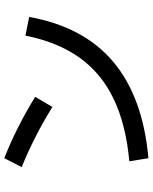

<svg xmlns="http://www.w3.org/2000/svg" viewBox="72 -806 719 904"><g transform="rotate(-90 432.0 -353.5)"><path d="M716.8 -593.8 804.7 -576.2Q758.8 -319.3 593 -179.9Q427.2 -40.5 139.6 -14.6L125 -104.5Q298.3 -120.6 418.9 -178.5Q539.6 -236.3 613 -339.1Q686.5 -441.9 716.8 -593.8ZM97.7 -611.3 139.6 -693.4Q282.7 -637.2 428.7 -547.9L380.9 -466.8Q242.2 -552.7 97.7 -611.3Z"/></g></svg>

Font: Pretendard GOV Medium
Style: Regular
Weight: 500
Designer: Base glyphs from Inter by Rasmus Andersson; Hangeul glyphs from Noto Sans CJK(Source Han Sans) by Jang Soo-young and Kan
Foundry: Kil Hyung-jin
Version: Version 1.309